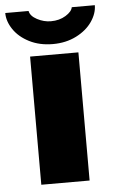

<svg xmlns="http://www.w3.org/2000/svg" viewBox="-71 -751 473 788"><g transform="rotate(-5 165.5 -357.5)"><path d="M67 -528H266V0H67ZM-19 -715H77Q81 -694 108.5 -679.5Q136 -665 165 -665Q200 -665 226 -681Q252 -697 255 -715H350Q350 -681 327 -647.5Q304 -614 261.5 -592.5Q219 -571 165 -571Q110 -571 68 -592.5Q26 -614 3.5 -647.5Q-19 -681 -19 -715Z"/></g></svg>

Font: Archivo Black
Style: Regular
Weight: 400
Designer: Hector Gatti
Foundry: Omnibus-Type
Version: Version 1.101; ttfautohint (v1.8)